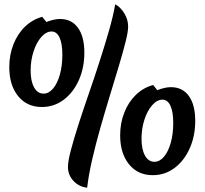

<svg xmlns="http://www.w3.org/2000/svg" viewBox="-20 -788 949 890"><path d="M195 -686Q231 -700 258 -700Q312 -700 341.5 -659Q371 -618 371 -544Q371 -473 345 -415.5Q319 -358 274.5 -325Q230 -292 174 -292Q105 -292 64 -342.5Q23 -393 23 -477Q23 -534 42.5 -583Q62 -632 96.5 -665Q131 -698 176 -710ZM219 -642Q194 -642 171.5 -616.5Q149 -591 135.5 -549.5Q122 -508 122 -461Q122 -412 138 -383Q154 -354 182 -354Q206 -354 226 -377.5Q246 -401 257.5 -442Q269 -483 269 -534Q269 -586 256 -614Q243 -642 219 -642ZM514 -768Q540 -754 557 -725Q574 -696 574 -665Q574 -641 562 -593.5Q550 -546 531 -482.5Q512 -419 489.5 -345.5Q467 -272 445.5 -196.5Q424 -121 407.5 -49.5Q391 22 384 82Q346 78 320.5 50.5Q295 23 295 -14Q295 -41 308.5 -92Q322 -143 343.5 -210Q365 -277 391 -352Q417 -427 441.5 -503Q466 -579 485.5 -647Q505 -715 514 -768ZM709 -370Q745 -384 772 -384Q826 -384 855.5 -343Q885 -302 885 -228Q885 -157 859 -99.5Q833 -42 788.5 -9Q744 24 688 24Q619 24 578 -26.5Q537 -77 537 -161Q537 -218 556.5 -267Q576 -316 610.5 -349Q645 -382 690 -394ZM733 -326Q708 -326 685.5 -300.5Q663 -275 649.5 -233.5Q636 -192 636 -145Q636 -96 652 -67Q668 -38 696 -38Q720 -38 740 -61.5Q760 -85 771.5 -126Q783 -167 783 -218Q783 -270 770 -298Q757 -326 733 -326Z"/></svg>

Font: Merienda SemiBold
Style: Regular
Weight: 600
Designer: Eduardo Rodriguez Tunni
Foundry: Eduardo Rodriguez Tunni
Version: Version 2.001; ttfautohint (v1.8.4.7-5d5b)